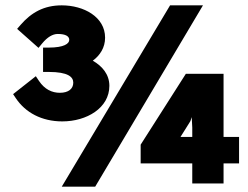

<svg xmlns="http://www.w3.org/2000/svg" viewBox="-20 -686 927 718"><path d="M138 -524C157 -547 177 -559 196 -559C226 -559 239 -550 239 -537C239 -523 220 -508 162 -508H141V-417H162C235 -417 254 -398 254 -377C254 -354 236 -339 204 -339C174 -339 147 -352 126 -383L114 -401L29 -334L39 -319C75 -265 136 -232 213 -232C304 -232 389 -282 389 -365C389 -408 362 -439 327 -459C354 -479 373 -508 373 -545C373 -623 293 -666 211 -666C144 -666 97 -639 57 -593L44 -578L124 -507ZM211 12H336L739 -666H616ZM692 -233 697 -248 699 -209V-174H655ZM816 -174V-410H675L506 -145V-75H699V0H816V-75H874V-174Z"/></svg>

Font: Falling Sky
Style: ExBd
Weight: 400
Designer: Paul D. Hunt
Foundry: Adobe Systems Incorporated
Version: Version 1.02